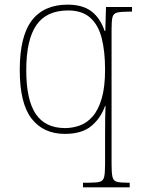

<svg xmlns="http://www.w3.org/2000/svg" viewBox="-20 -566 612 826"><path d="M337 240V220H365Q395 220 409.5 216Q424 212 428 195.5Q432 179 432 142V31Q432 -19 432.5 -58Q433 -97 434 -110H432Q413 -57 372.5 -23.5Q332 10 259 10Q167 10 116 -55.5Q65 -121 65 -265Q65 -410 117 -478Q169 -546 271 -546Q335 -546 373 -517.5Q411 -489 430 -433H433L436 -536H548V-516H537Q500 -516 484 -512Q468 -508 464 -492.5Q460 -477 460 -442V142Q460 179 464 195.5Q468 212 482.5 216Q497 220 527 220H538V240ZM260 -15Q292 -15 323 -26Q354 -37 378.5 -65Q403 -93 417.5 -142Q432 -191 432 -267Q432 -345 417.5 -402Q403 -459 368 -490Q333 -521 273 -521Q180 -521 136.5 -458Q93 -395 93 -264Q93 -136 134 -75.5Q175 -15 260 -15Z"/></svg>

Font: Noto Serif Telugu Thin
Style: Regular
Weight: 100
Designer: Jelle Bosma - Monotype Design Team
Foundry: Monotype Imaging Inc.
Version: Version 2.005; ttfautohint (v1.8.4.7-5d5b)